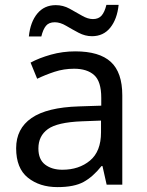

<svg xmlns="http://www.w3.org/2000/svg" viewBox="-20 -755 601 785"><path d="M288 -545Q386 -545 433 -502Q480 -459 480 -365V0H416L399 -76H395Q360 -32 321.5 -11Q283 10 215 10Q142 10 94 -28.5Q46 -67 46 -149Q46 -229 109 -272.5Q172 -316 303 -320L394 -323V-355Q394 -422 365 -448Q336 -474 283 -474Q241 -474 203 -461.5Q165 -449 132 -433L105 -499Q140 -518 188 -531.5Q236 -545 288 -545ZM314 -259Q214 -255 175.5 -227Q137 -199 137 -148Q137 -103 164.5 -82Q192 -61 235 -61Q303 -61 348 -98.5Q393 -136 393 -214V-262ZM98 -606Q104 -665 132.5 -699.5Q161 -734 208 -734Q238 -734 264.5 -719.5Q291 -705 315 -691Q339 -677 360 -677Q383 -677 395.5 -691.5Q408 -706 415 -735H465Q459 -677 431 -642Q403 -607 356 -607Q328 -607 301.5 -621Q275 -635 250.5 -649.5Q226 -664 204 -664Q180 -664 168 -649.5Q156 -635 149 -606Z"/></svg>

Font: Noto Sans Test
Style: Regular
Weight: 400
Version: Version 1.002; ttfautohint (v1.8.4.7-5d5b)